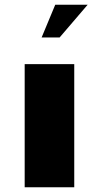

<svg xmlns="http://www.w3.org/2000/svg" viewBox="-20 -793 410 813"><path d="M84.5 0H294.4V-521.5H84.5ZM156.2 -634.3H232.4L351.1 -772.9H213.9Z"/></svg>

Font: Limelight
Style: Regular
Weight: 400
Designer: Nicole Fally
Foundry: Nicole Fally
Version: Version 1.002